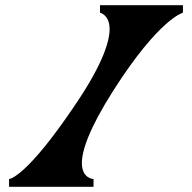

<svg xmlns="http://www.w3.org/2000/svg" viewBox="-20 -720 741 741"><path d="M366 -671C366 -671 403 -663 403 -608C403 -560 377 -476 280 -330C81 -31 15 -29 15 -29V1H341V-29C341 -29 296 -30 296 -91C296 -138 323 -222 417 -370C595 -649 686 -671 686 -671V-700H366Z"/></svg>

Font: Ouroboros
Style: Regular
Weight: 400
Designer: Ariel Martín Pérez
Foundry: Velvetyne Type Foundry
Version: Version 2.001;hotconv 1.0.109;makeotfexe 2.5.65596